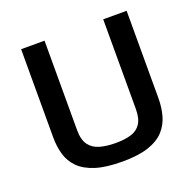

<svg xmlns="http://www.w3.org/2000/svg" viewBox="-127 -850 1018 997"><g transform="rotate(-20 381.5 -351.5)"><path d="M385.7 12.2Q295.4 12.2 237.5 -6.3Q179.7 -24.9 147.5 -57.6Q115.2 -90.3 102.5 -134.3Q89.8 -178.2 89.8 -229.5V-716.3H219.2V-221.7Q219.2 -168.5 240.2 -139.9Q261.2 -111.3 298.8 -100.8Q336.4 -90.3 385.7 -90.3Q436.5 -90.3 471.4 -101.1Q506.3 -111.8 524.9 -140.4Q543.5 -168.9 543.5 -221.7V-716.3H672.9V-233.4Q672.9 -182.6 660.6 -138.2Q648.4 -93.8 617.7 -59.8Q586.9 -25.9 530.8 -6.8Q474.6 12.2 385.7 12.2Z"/></g></svg>

Font: Monda SemiBold
Style: Regular
Weight: 600
Designer: Vernon Adams
Foundry: Vernon Adams
Version: Version 2.200